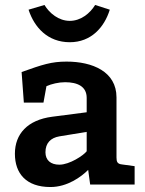

<svg xmlns="http://www.w3.org/2000/svg" viewBox="-20 -743 584 773"><path d="M449 -351C449 -455 352 -495 248 -495C187 -495 151 -483 67 -453L76 -330H155L167 -396C187 -405 216 -412 242 -412C292 -412 329 -395 329 -349V-291L190 -273C91 -260 40 -204 40 -124C40 -45 85 10 183 10C252 10 308 -32 335 -59L343 0H522V-74L471 -81C453 -83 449 -91 449 -109ZM329 -212V-134C316 -117 260 -80 219 -80C184 -80 163 -98 163 -130C163 -167 184 -188 219 -194ZM363 -723C343 -690 306 -659 261 -659C216 -659 179 -690 159 -723L95 -704C118 -633 172 -573 261 -573C347 -573 400 -633 422 -704Z"/></svg>

Font: Enriqueta
Style: Bold
Weight: 700
Designer: Viviana Monsalve, Gustavo Ibarra
Foundry: Viviana Monsalve, Gustavo Ibarra
Version: Version 1.002